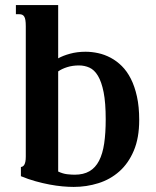

<svg xmlns="http://www.w3.org/2000/svg" viewBox="-20 -736 625 767"><path d="M212.4 -50.8Q231 -42 248.3 -40Q265.6 -38.1 278.3 -38.1Q313.5 -38.1 337.4 -52Q361.3 -65.9 375.7 -93.8Q390.1 -121.6 396.2 -163.1Q402.3 -204.6 402.3 -259.3Q402.3 -325.7 394 -367.4Q385.7 -409.2 371.3 -433.1Q356.9 -457 337.4 -465.8Q317.9 -474.6 295.4 -474.6Q270 -474.6 248.3 -467.8Q226.6 -460.9 212.4 -450.7ZM212.4 -502.9Q231.4 -513.7 260 -521.5Q288.6 -529.3 321.8 -529.3Q346.7 -529.3 372.3 -523.7Q397.9 -518.1 421.9 -505.4Q445.8 -492.7 466.6 -472.2Q487.3 -451.7 502.7 -421.4Q518.1 -391.1 527.1 -350.3Q536.1 -309.6 536.1 -256.8Q536.1 -185.1 514.6 -134.3Q493.2 -83.5 456.8 -51.3Q420.4 -19 373 -4.2Q325.7 10.7 274.4 10.7Q253.9 10.7 229.5 8.5Q205.1 6.3 178 1.2Q150.9 -3.9 121.8 -12Q92.8 -20 63.5 -32.2V-68.8Q67.4 -69.3 70.8 -71.3Q74.2 -73.2 76.9 -77.6Q79.6 -82 81.3 -89.8Q83 -97.7 83 -110.8V-630.9Q83 -646 81.5 -655.3Q80.1 -664.6 76.7 -669.9Q73.2 -675.3 68.4 -677.2Q63.5 -679.2 57.1 -679.2H43.5V-715.8H212.4Z"/></svg>

Font: Arian AMU Serif
Style: Bold
Weight: 700
Designer: Ruben Hakobyan (Tarumian)
Foundry: Ruben Hakobyan (Tarumian)
Version: Version 1.002